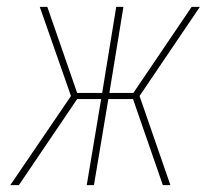

<svg xmlns="http://www.w3.org/2000/svg" viewBox="-20 -540 640 560"><path d="M10 0 187 -260 96 -520H118L205 -269H278L319 -520H340L299 -269H369L539 -520H563L387 -260L477 0H455L368 -251H296L254 0H233L275 -251H205L35 0Z"/></svg>

Font: Iosevka SS04 Thin Extended
Style: Italic
Weight: 100
Width: 7
Italic angle: -9°
Monospace: yes
Designer: Belleve Invis
Foundry: Belleve Invis
Version: Version 19.0.0; ttfautohint (v1.8.4)